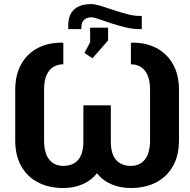

<svg xmlns="http://www.w3.org/2000/svg" viewBox="-20 -919 937 949"><path d="M293 10.3Q221.7 10.3 168.2 -17.3Q114.7 -44.9 85 -97.7Q55.2 -150.4 55.2 -226.1V-474.1Q55.2 -549.3 85 -602.1Q114.7 -654.8 167.7 -682.1Q220.7 -709.5 290 -708L293 -707V-601.1Q248.5 -601.1 223.1 -569.6Q197.8 -538.1 197.8 -474.1V-226.1Q197.8 -162.1 223.1 -130.6Q248.5 -99.1 293 -99.1Q339.8 -99.1 366 -128.7Q392.1 -158.2 392.1 -219.2V-398.4H527.8V-219.2Q527.8 -158.2 553.7 -128.7Q579.6 -99.1 627 -99.1Q670.9 -99.1 696.3 -130.6Q721.7 -162.1 721.7 -226.1V-474.1Q721.7 -538.1 696.3 -569.6Q670.9 -601.1 627 -601.1V-707L629.9 -708Q699.2 -709.5 752 -682.1Q804.7 -654.8 834.7 -602.1Q864.7 -549.3 864.7 -474.1V-226.1Q864.7 -150.4 834.7 -97.7Q804.7 -44.9 751.2 -17.3Q697.8 10.3 627 10.3Q574.2 10.3 531 -8.1Q487.8 -26.4 459.5 -62.5Q430.7 -26.4 387.7 -8.1Q344.7 10.3 293 10.3ZM437 -630.9 397.5 -657.7 425.8 -710.4 425.3 -782.2H514.2V-719.2ZM317.4 -774.9V-793Q317.4 -846.2 346.9 -872.6Q376.5 -898.9 431.2 -898.9Q448.2 -898.9 477.3 -890.1Q506.3 -881.3 540.5 -869.6Q574.7 -857.9 608.6 -849.1Q642.6 -840.3 669.9 -840.3H680.7V-774.9H669.4Q637.7 -774.9 600.8 -783.7Q564 -792.5 529.3 -804Q494.6 -815.4 468.8 -824.5Q442.9 -833.5 432.6 -833.5Q408.7 -833.5 395.5 -821Q382.3 -808.6 382.3 -783.7V-774.9Z"/></svg>

Font: Roboto Slab LO
Style: Bold
Weight: 700
Designer: Google
Version: Version 2.000